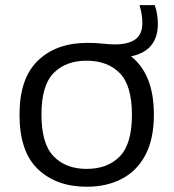

<svg xmlns="http://www.w3.org/2000/svg" viewBox="-20 -718 676 748"><path d="M317.5 9.5Q200 9.5 128 -58.8Q56 -127 56 -271.5Q56 -413 127.8 -482Q199.5 -551 320.5 -551Q354.5 -551 380.8 -548Q407 -545 427.5 -545Q479.5 -545 507 -564.5Q534.5 -584 534.5 -627.5Q534.5 -646.5 531.8 -662.8Q529 -679 523.5 -698H583Q595 -663 595 -625Q595 -520 490.5 -498.5Q579.5 -428.5 579.5 -271.5Q579.5 -176.5 546.5 -114.2Q513.5 -52 454.5 -21.2Q395.5 9.5 317.5 9.5ZM317.5 -60Q399 -60 446.5 -108.5Q494 -157 494 -270.5Q494 -385 446.5 -433.2Q399 -481.5 317.5 -481.5Q236.5 -481.5 189 -433.5Q141.5 -385.5 141.5 -272Q141.5 -157.5 189 -108.8Q236.5 -60 317.5 -60Z"/></svg>

Font: Encode Sans Expanded Expanded
Style: Regular
Weight: 400
Width: 7
Designer: Multiple Designers
Foundry: Impallari Type
Version: Version 3.000; ttfautohint (v1.8.3) -l 8 -r 50 -G 200 -x 14 